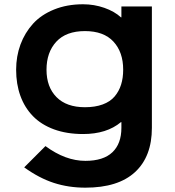

<svg xmlns="http://www.w3.org/2000/svg" viewBox="-20 -660 818 895"><path d="M554.2 -335Q554.2 -417 508.8 -466.1Q463.4 -515.1 376 -515.1Q288.1 -515.1 242.4 -465.6Q196.8 -416 196.8 -335Q196.8 -254.4 243.4 -207.3Q290 -160.2 376 -160.2Q423.3 -160.2 458.5 -173.1Q493.7 -186 514.2 -210.2Q534.7 -234.4 544.4 -265.4Q554.2 -296.4 554.2 -335ZM545.9 -629.9H688V-64Q688 69.8 609.4 142.3Q530.8 214.8 377.9 214.8Q299.3 214.8 231 192.6Q162.6 170.4 92.8 120.1L191.9 21Q285.2 89.8 377.9 89.8Q461.9 89.8 503.9 49.8Q545.9 9.8 545.9 -64V-90.8H543.9Q477.5 -35.2 367.2 -35.2Q291 -35.2 231.4 -57.1Q171.9 -79.1 133.3 -118.9Q94.7 -158.7 75 -213.4Q55.2 -268.1 55.2 -335Q55.2 -397.5 75.4 -452.4Q95.7 -507.3 133.8 -549.3Q171.9 -591.3 232.2 -615.7Q292.5 -640.1 367.2 -640.1Q418.9 -640.1 466.3 -623.5Q513.7 -606.9 543.9 -579.1H545.9Z"/></svg>

Font: Sinkin Sans 600 SemiBold
Style: Regular
Weight: 600
Designer: Keith Bates
Foundry: K-Type
Version: Sinkin Sans (version 1.0)  by Keith Bates   •   © 2014   www